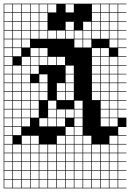

<svg xmlns="http://www.w3.org/2000/svg" viewBox="-20 -785 707 1043"><path d="M0 238.1V-765.1H666.7V-761.9H622.2V-717.5H666.7V-714.3H622.2V-669.8H666.7V-666.7H622.2V-622.2H666.7V-619H622.2V-574.6H666.7V-571.4H622.2V-527H666.7V-523.8H622.2V-479.4H666.7V-476.2H622.2V-431.7H666.7V-428.6H622.2V-384.1H666.7V-381H622.2V-336.5H666.7V-333.3H622.2V-288.9H666.7V-285.7H622.2V-241.3H666.7V-238.1H622.2V-193.7H666.7V-190.5H622.2V-146H666.7V-95.2H622.2V-50.8H666.7V-47.6H622.2V-3.2H666.7V0H622.2V44.4H666.7V47.6H622.2V92.1H666.7V95.2H622.2V139.7H666.7V142.9H622.2V187.3H666.7V190.5H622.2V234.9H666.7V238.1ZM574.6 -717.5H619V-761.9H574.6ZM527 -717.5H571.4V-761.9H527ZM479.4 -717.5H523.8V-761.9H479.4ZM336.5 -717.5H381V-761.9H336.5ZM241.3 -717.5H285.7V-761.9H241.3ZM193.7 -717.5H238.1V-761.9H193.7ZM146 -717.5H190.5V-761.9H146ZM3.2 -717.5H47.6V-761.9H3.2ZM98.4 -717.5H142.9V-761.9H98.4ZM50.8 -717.5H95.2V-761.9H50.8ZM574.6 -669.8H619V-714.3H574.6ZM527 -669.8H571.4V-714.3H527ZM479.4 -669.8H523.8V-714.3H479.4ZM193.7 -669.8H238.1V-714.3H193.7ZM146 -669.8H190.5V-714.3H146ZM3.2 -669.8H47.6V-714.3H3.2ZM98.4 -669.8H142.9V-714.3H98.4ZM50.8 -669.8H95.2V-714.3H50.8ZM574.6 -622.2H619V-666.7H574.6ZM527 -622.2H571.4V-666.7H527ZM479.4 -622.2H523.8V-666.7H479.4ZM431.7 -622.2H476.2V-666.7H431.7ZM336.5 -622.2H381V-666.7H336.5ZM193.7 -622.2H238.1V-666.7H193.7ZM3.2 -622.2H47.6V-666.7H3.2ZM146 -622.2H190.5V-666.7H146ZM98.4 -622.2H142.9V-666.7H98.4ZM50.8 -622.2H95.2V-666.7H50.8ZM241.3 -574.6H285.7V-619H241.3ZM288.9 -574.6H333.3V-619H288.9ZM146 -574.6H190.5V-619H146ZM3.2 -574.6H47.6V-619H3.2ZM50.8 -574.6H95.2V-619H50.8ZM479.4 -574.6H523.8V-619H479.4ZM336.5 -574.6H381V-619H336.5ZM574.6 -574.6H619V-619H574.6ZM527 -574.6H571.4V-619H527ZM384.1 -574.6H428.6V-619H384.1ZM193.7 -574.6H238.1V-619H193.7ZM98.4 -574.6H142.9V-619H98.4ZM431.7 -574.6H476.2V-619H431.7ZM50.8 -527H95.2V-571.4H50.8ZM574.6 -527H619V-571.4H574.6ZM384.1 -527H428.6V-571.4H384.1ZM3.2 -527H47.6V-571.4H3.2ZM431.7 -527H476.2V-571.4H431.7ZM98.4 -527H142.9V-571.4H98.4ZM146 -479.4H190.5V-523.8H146ZM479.4 -479.4H523.8V-523.8H479.4ZM50.8 -479.4H95.2V-523.8H50.8ZM527 -479.4H571.4V-523.8H527ZM3.2 -479.4H47.6V-523.8H3.2ZM193.7 -479.4H238.1V-523.8H193.7ZM98.4 -431.7H142.9V-476.2H98.4ZM193.7 -431.7H238.1V-476.2H193.7ZM3.2 -431.7H47.6V-476.2H3.2ZM574.6 -431.7H619V-476.2H574.6ZM527 -431.7H571.4V-476.2H527ZM479.4 -431.7H523.8V-476.2H479.4ZM288.9 -431.7H333.3V-476.2H288.9ZM241.3 -431.7H285.7V-476.2H241.3ZM146 -431.7H190.5V-476.2H146ZM98.4 -384.1H142.9V-428.6H98.4ZM336.5 -384.1H381V-428.6H336.5ZM3.2 -384.1H47.6V-428.6H3.2ZM574.6 -384.1H619V-428.6H574.6ZM527 -384.1H571.4V-428.6H527ZM50.8 -384.1H95.2V-428.6H50.8ZM479.4 -384.1H523.8V-428.6H479.4ZM146 -384.1H190.5V-428.6H146ZM527 -336.5H571.4V-381H527ZM98.4 -336.5H142.9V-381H98.4ZM193.7 -336.5H238.1V-381H193.7ZM336.5 -336.5H381V-381H336.5ZM574.6 -336.5H619V-381H574.6ZM479.4 -336.5H523.8V-381H479.4ZM50.8 -336.5H95.2V-381H50.8ZM3.2 -336.5H47.6V-381H3.2ZM527 -288.9H571.4V-333.3H527ZM146 -288.9H190.5V-333.3H146ZM288.9 -288.9H333.3V-333.3H288.9ZM98.4 -288.9H142.9V-333.3H98.4ZM479.4 -288.9H523.8V-333.3H479.4ZM193.7 -288.9H238.1V-333.3H193.7ZM336.5 -288.9H381V-333.3H336.5ZM574.6 -288.9H619V-333.3H574.6ZM3.2 -288.9H47.6V-333.3H3.2ZM50.8 -288.9H95.2V-333.3H50.8ZM146 -241.3H190.5V-285.7H146ZM527 -241.3H571.4V-285.7H527ZM336.5 -241.3H381V-285.7H336.5ZM288.9 -241.3H333.3V-285.7H288.9ZM479.4 -241.3H523.8V-285.7H479.4ZM193.7 -241.3H238.1V-285.7H193.7ZM98.4 -241.3H142.9V-285.7H98.4ZM574.6 -241.3H619V-285.7H574.6ZM50.8 -241.3H95.2V-285.7H50.8ZM3.2 -241.3H47.6V-285.7H3.2ZM241.3 -193.7H285.7V-238.1H241.3ZM3.2 -193.7H47.6V-238.1H3.2ZM50.8 -193.7H95.2V-238.1H50.8ZM527 -193.7H571.4V-238.1H527ZM146 -193.7H190.5V-238.1H146ZM384.1 -193.7H428.6V-238.1H384.1ZM574.6 -193.7H619V-238.1H574.6ZM98.4 -193.7H142.9V-238.1H98.4ZM241.3 -146H285.7V-190.5H241.3ZM50.8 -146H95.2V-190.5H50.8ZM3.2 -146H47.6V-190.5H3.2ZM288.9 -146H333.3V-190.5H288.9ZM527 -146H571.4V-190.5H527ZM146 -146H190.5V-190.5H146ZM574.6 -146H619V-190.5H574.6ZM384.1 -146H428.6V-190.5H384.1ZM336.5 -146H381V-190.5H336.5ZM98.4 -146H142.9V-190.5H98.4ZM241.3 -98.4H285.7V-142.9H241.3ZM193.7 -98.4H238.1V-142.9H193.7ZM3.2 -98.4H47.6V-142.9H3.2ZM527 -98.4H571.4V-142.9H527ZM288.9 -98.4H333.3V-142.9H288.9ZM574.6 -98.4H619V-142.9H574.6ZM384.1 -98.4H428.6V-142.9H384.1ZM98.4 -98.4H142.9V-142.9H98.4ZM50.8 -98.4H95.2V-142.9H50.8ZM384.1 -50.8H428.6V-95.2H384.1ZM336.5 -50.8H381V-95.2H336.5ZM50.8 -50.8H95.2V-95.2H50.8ZM3.2 -50.8H47.6V-95.2H3.2ZM47.6 -47.6H3.2V-3.2H47.6ZM146 -3.2H190.5V-47.6H146ZM574.6 -3.2H619V-47.6H574.6ZM288.9 -3.2H333.3V-47.6H288.9ZM431.7 -3.2H476.2V-47.6H431.7ZM384.1 -3.2H428.6V-47.6H384.1ZM336.5 -3.2H381V-47.6H336.5ZM98.4 -3.2H142.9V-47.6H98.4ZM146 44.4H190.5V0H146ZM574.6 44.4H619V0H574.6ZM50.8 44.4H95.2V0H50.8ZM3.2 44.4H47.6V0H3.2ZM98.4 44.4H142.9V0H98.4ZM336.5 44.4H381V0H336.5ZM527 44.4H571.4V0H527ZM193.7 44.4H238.1V0H193.7ZM431.7 44.4H476.2V0H431.7ZM384.1 44.4H428.6V0H384.1ZM241.3 44.4H285.7V0H241.3ZM288.9 44.4H333.3V0H288.9ZM479.4 44.4H523.8V0H479.4ZM50.8 92.1H95.2V47.6H50.8ZM336.5 92.1H381V47.6H336.5ZM288.9 92.1H333.3V47.6H288.9ZM479.4 92.1H523.8V47.6H479.4ZM384.1 92.1H428.6V47.6H384.1ZM241.3 92.1H285.7V47.6H241.3ZM574.6 92.1H619V47.6H574.6ZM431.7 92.1H476.2V47.6H431.7ZM193.7 92.1H238.1V47.6H193.7ZM3.2 92.1H47.6V47.6H3.2ZM527 92.1H571.4V47.6H527ZM98.4 92.1H142.9V47.6H98.4ZM146 92.1H190.5V47.6H146ZM50.8 139.7H95.2V95.2H50.8ZM479.4 139.7H523.8V95.2H479.4ZM288.9 139.7H333.3V95.2H288.9ZM384.1 139.7H428.6V95.2H384.1ZM241.3 139.7H285.7V95.2H241.3ZM574.6 139.7H619V95.2H574.6ZM3.2 139.7H47.6V95.2H3.2ZM527 139.7H571.4V95.2H527ZM431.7 139.7H476.2V95.2H431.7ZM193.7 139.7H238.1V95.2H193.7ZM146 139.7H190.5V95.2H146ZM98.4 139.7H142.9V95.2H98.4ZM336.5 139.7H381V95.2H336.5ZM527 187.3H571.4V142.9H527ZM146 187.3H190.5V142.9H146ZM193.7 187.3H238.1V142.9H193.7ZM574.6 187.3H619V142.9H574.6ZM241.3 187.3H285.7V142.9H241.3ZM288.9 187.3H333.3V142.9H288.9ZM50.8 187.3H95.2V142.9H50.8ZM479.4 187.3H523.8V142.9H479.4ZM431.7 187.3H476.2V142.9H431.7ZM98.4 187.3H142.9V142.9H98.4ZM384.1 187.3H428.6V142.9H384.1ZM3.2 187.3H47.6V142.9H3.2ZM336.5 187.3H381V142.9H336.5ZM193.7 234.9H238.1V190.5H193.7ZM146 234.9H190.5V190.5H146ZM50.8 234.9H95.2V190.5H50.8ZM527 234.9H571.4V190.5H527ZM574.6 234.9H619V190.5H574.6ZM241.3 234.9H285.7V190.5H241.3ZM288.9 234.9H333.3V190.5H288.9ZM479.4 234.9H523.8V190.5H479.4ZM431.7 234.9H476.2V190.5H431.7ZM336.5 234.9H381V190.5H336.5ZM384.1 234.9H428.6V190.5H384.1ZM98.4 234.9H142.9V190.5H98.4ZM3.2 234.9H47.6V190.5H3.2Z"/></svg>

Font: Jacquard 12 Charted
Style: Regular
Weight: 400
Designer: Sarah Cadigan-Fried
Version: Version 1.000